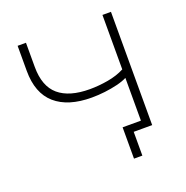

<svg xmlns="http://www.w3.org/2000/svg" viewBox="-148 -840 1086 1123"><g transform="rotate(-20 395.5 -278.5)"><path d="M548 148H496V-47H618V0H548ZM610 0V-313Q585 -300 548 -291Q511 -282 469.5 -277Q428 -272 387 -272Q240 -272 161 -341Q82 -410 82 -549V-705H134V-555Q134 -434 200 -378Q266 -322 393 -322Q448 -322 506 -332Q564 -342 610 -366V-705H663V0Z"/></g></svg>

Font: Nunito Sans 7pt SemiExpanded ExtraLight
Style: Regular
Weight: 250
Width: 6
Designer: Vernon Adams
Foundry: Vernon Adams
Version: Version 3.101;gftools[0.9.27]